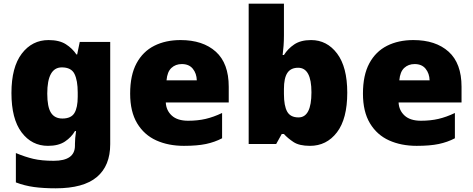

<svg xmlns="http://www.w3.org/2000/svg" viewBox="-20 -780 2562 1040"><path d="M243 -563Q301 -563 336.5 -540.5Q372 -518 394 -485H398L412 -553H577V1Q577 118 504.5 179Q432 240 282 240Q215 240 164 233Q113 226 66 208V49Q116 70 161 80.5Q206 91 271 91Q386 91 386 9V-1Q386 -30 392 -70H386Q367 -37 332 -13.5Q297 10 240 10Q152 10 97 -63Q42 -136 42 -276Q42 -416 98 -489.5Q154 -563 243 -563ZM315 -415Q236 -415 236 -273Q236 -201 256 -169.5Q276 -138 318 -138Q365 -138 383 -167.5Q401 -197 401 -256V-279Q401 -344 383.5 -379.5Q366 -415 315 -415Z M958 -563Q1079 -563 1149 -500Q1219 -437 1219 -310V-225H878Q880 -182 910.5 -154Q941 -126 999 -126Q1051 -126 1094 -136Q1137 -146 1183 -168V-31Q1143 -10 1095.5 0Q1048 10 976 10Q892 10 826.5 -19.5Q761 -49 723 -112Q685 -175 685 -273Q685 -373 719.5 -437Q754 -501 815.5 -532Q877 -563 958 -563ZM965 -433Q931 -433 908.5 -412Q886 -391 882 -345H1046Q1045 -382 1024.5 -407.5Q1004 -433 965 -433Z M1518 -588Q1518 -559 1516 -532Q1514 -505 1511 -482H1518Q1539 -516 1574 -539.5Q1609 -563 1665 -563Q1751 -563 1806 -490Q1861 -417 1861 -278Q1861 -136 1805 -63Q1749 10 1659 10Q1601 10 1570 -10.5Q1539 -31 1518 -54H1506L1476 0H1327V-760H1518ZM1595 -413Q1555 -413 1536.5 -385Q1518 -357 1518 -298V-271Q1518 -207 1535.5 -175.5Q1553 -144 1597 -144Q1667 -144 1667 -280Q1667 -413 1595 -413Z M2219 -563Q2340 -563 2410 -500Q2480 -437 2480 -310V-225H2139Q2141 -182 2171.5 -154Q2202 -126 2260 -126Q2312 -126 2355 -136Q2398 -146 2444 -168V-31Q2404 -10 2356.5 0Q2309 10 2237 10Q2153 10 2087.5 -19.5Q2022 -49 1984 -112Q1946 -175 1946 -273Q1946 -373 1980.5 -437Q2015 -501 2076.5 -532Q2138 -563 2219 -563ZM2226 -433Q2192 -433 2169.5 -412Q2147 -391 2143 -345H2307Q2306 -382 2285.5 -407.5Q2265 -433 2226 -433Z"/></svg>

Font: Noto Sans Myanmar Black
Style: Regular
Weight: 900
Designer: Monotype Design Team
Foundry: Monotype Imaging Inc.
Version: Version 2.107; ttfautohint (v1.8.4.7-5d5b)